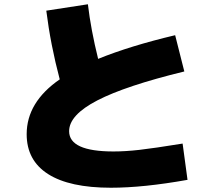

<svg xmlns="http://www.w3.org/2000/svg" viewBox="-20 -810 1040 900"><path d="M105 -181Q105 -331 260 -438Q217 -600 197 -760L392 -790Q406 -671 440 -534Q590 -595 801 -645L844 -475Q569 -408 436.5 -339.5Q304 -271 304 -195Q304 -100 512 -100Q567 -100 633.5 -107.5Q700 -115 836 -137L859 33Q652 70 500 70Q306 70 205.5 6Q105 -58 105 -181Z"/></svg>

Font: Enso Black
Style: Regular
Weight: 900
Designer: Coji Morishita
Foundry: UNDERFOREST DESIGN
Version: Version 1.000